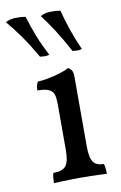

<svg xmlns="http://www.w3.org/2000/svg" viewBox="-128 -763 512 814"><g transform="rotate(-10 128.0 -356.0)"><path d="M37 3Q37 -7 38 -18.5Q39 -30 42 -40Q82 -40 96.5 -58.5Q111 -77 111 -127V-325Q111 -349 106.5 -364.5Q102 -380 86 -388Q70 -396 36 -396Q36 -407 38 -416Q40 -425 45 -433Q60 -433 87.5 -438Q115 -443 141 -451Q167 -459 179 -467Q188 -464 194.5 -455Q201 -446 201 -427V-127Q201 -77 214.5 -58.5Q228 -40 260 -40Q263 -30 264 -17Q265 -4 265 3Q248 2 229 1.5Q210 1 190.5 0.5Q171 0 152 0Q133 0 112.5 0.5Q92 1 73 1.5Q54 2 37 3ZM212 -535Q183 -589 157 -629.5Q131 -670 105 -704Q122 -714 145.5 -715Q169 -716 191 -712Q202 -669 217 -625.5Q232 -582 252 -537Q243 -533 232.5 -533.5Q222 -534 212 -535ZM72 -535Q41 -589 12.5 -629.5Q-16 -670 -45 -704Q-28 -714 -4.5 -715Q19 -716 41 -712Q54 -669 71 -625.5Q88 -582 112 -537Q103 -533 92.5 -533.5Q82 -534 72 -535Z"/></g></svg>

Font: Vollkorn
Style: Regular
Weight: 400
Designer: Friedrich Althausen
Foundry: Friedrich Althausen
Version: Version 5.001